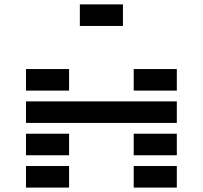

<svg xmlns="http://www.w3.org/2000/svg" viewBox="-20 -850 919 870"><path d="M585.9 0V-97.7H781.2V0ZM341.8 -732.4V-830.1H537.1V-732.4ZM97.7 -439.5V-537.1H293V-439.5ZM585.9 -439.5V-537.1H781.2V-439.5ZM781.2 -390.6V-293H97.7V-390.6ZM97.7 -146.5V-244.1H293V-146.5ZM585.9 -146.5V-244.1H781.2V-146.5ZM97.7 0V-97.7H293V0Z"/></svg>

Font: Trigram
Style: Regular
Weight: 400
Designer: GGBotNet
Foundry: GGBotNet
Version: 1.05